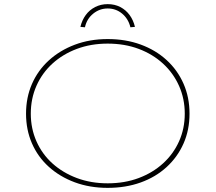

<svg xmlns="http://www.w3.org/2000/svg" viewBox="-20 -899 1043 929"><path d="M501 10Q414 10 341.5 -17Q269 -44 216 -92Q163 -140 134.5 -205.5Q106 -271 106 -349Q106 -427 134.5 -492.5Q163 -558 216 -606.5Q269 -655 341.5 -682.5Q414 -710 501 -710Q588 -710 660.5 -683.5Q733 -657 786 -608.5Q839 -560 868 -494Q897 -428 897 -349Q897 -270 868 -204.5Q839 -139 786 -90.5Q733 -42 660.5 -16Q588 10 501 10ZM501 -12Q583 -12 651 -37.5Q719 -63 769 -108.5Q819 -154 846.5 -215.5Q874 -277 874 -349Q874 -421 846.5 -483Q819 -545 769 -591Q719 -637 651 -662.5Q583 -688 501 -688Q420 -688 352 -662.5Q284 -637 234 -591.5Q184 -546 156.5 -484Q129 -422 129 -349Q129 -277 156.5 -215Q184 -153 234 -108Q284 -63 352 -37.5Q420 -12 501 -12ZM391 -767 369 -769Q377 -802 395 -826.5Q413 -851 440.5 -865Q468 -879 501 -879Q535 -879 562 -865Q589 -851 607 -826.5Q625 -802 633 -769L611 -767Q601 -808 571 -833Q541 -858 501 -858Q462 -858 431 -833Q400 -808 391 -767Z"/></svg>

Font: Lexend Mega Thin
Style: Regular
Weight: 250
Version: Version 1.007